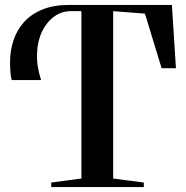

<svg xmlns="http://www.w3.org/2000/svg" viewBox="-20 -763 758 783"><path d="M189 0V-18.5L312 -35V-717.5H269Q231 -717.5 200.5 -695.2Q170 -673 151.5 -634.5Q133 -596 131 -545Q129 -494 147.5 -436.5H28Q24.5 -446 22.8 -466Q21 -486 21 -510Q21 -556 34.8 -598Q48.5 -640 77.8 -672.8Q107 -705.5 153 -724.2Q199 -743 263 -743H681L697.5 -485H639L571 -707.5L441.5 -717.5V-35L566.5 -18.5V0Z"/></svg>

Font: Merriweather 144pt SemiBold
Style: Regular
Weight: 600
Version: Version 2.100